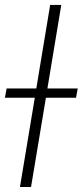

<svg xmlns="http://www.w3.org/2000/svg" viewBox="-20 -747 331 767"><path d="M6.4 -393.5H125L180.4 -727.3H224.8L169.4 -393.5H290.5L283.7 -356.5H163.4L104 0H59.7L119 -356.5H-0.4Z"/></svg>

Font: Inter P Extra Light
Style: Italic
Weight: 200
Italic angle: 9.39999°
Designer: Rasmus Andersson
Foundry: rsms
Version: Version 3.018;git-588b23468